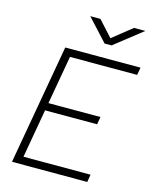

<svg xmlns="http://www.w3.org/2000/svg" viewBox="-130 -985 863 1072"><g transform="rotate(15 301.0 -449.0)"><path d="M44.4 0 158.7 -649.4 166.5 -693.4H601.6L593.8 -649.4H205.6L156.2 -369.1H457L449.2 -325.2H148.4L99.1 -43.9H486.8L479.5 0ZM373 -771.5 256.3 -898.4H314.9L396.5 -808.6L509.3 -898.4H574.7L413.1 -771.5Z"/></g></svg>

Font: CaskaydiaCove NFP ExtraLight
Style: Italic
Weight: 200
Italic angle: -10°
Designer: Aaron Bell
Foundry: Saja Typeworks
Version: Version 2111.001; VTT 6.35;Nerd Fonts 3.1.1